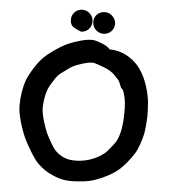

<svg xmlns="http://www.w3.org/2000/svg" viewBox="-59 -936 892 1007"><g transform="rotate(5 386.5 -432.0)"><path d="M155 -617C125 -590 86 -527 70 -487C58 -454 49 -401 49 -356C49 -348 50 -340 50 -332C55 -286 80 -209 101 -170C118 -138 149 -82 174 -58C197 -35 222 -17 256 -3C298 16 332 21 383 17C438 14 467 7 513 -13C549 -30 570 -41 597 -63C622 -84 657 -127 674 -155C691 -182 707 -231 714 -265C718 -291 721 -322 722 -353C722 -373 722 -389 720 -407C720 -415 719 -426 718 -436C709 -502 685 -570 646 -616C613 -653 560 -688 495 -687C483 -699 472 -707 454 -714C443 -718 416 -729 400 -729C381 -729 359 -726 334 -718C292 -706 264 -695 233 -675C211 -662 174 -635 155 -617ZM520 -146C478 -111 411 -82 333 -93C304 -98 276 -115 260 -132V-133H259C244 -147 219 -195 207 -218C194 -246 171 -315 171 -351C171 -380 178 -422 185 -441C190 -456 198 -472 211 -492C232 -526 238 -532 268 -553C290 -569 298 -576 321 -587C341 -594 379 -610 410 -610C418 -610 430 -607 443 -602C483 -588 511 -578 537 -549C553 -532 557 -529 564 -510L570 -495C573 -489 576 -486 582 -482C594 -452 599 -423 600 -389V-362C600 -303 592 -246 571 -209C561 -193 533 -159 520 -146ZM334 -768 335 -767H336C368 -767 392 -793 392 -824C392 -856 367 -881 336 -882H334C303 -882 278 -857 278 -826C278 -785 305 -782 334 -768ZM454 -766C485 -766 511 -791 511 -822C511 -853 485 -879 454 -880C421 -880 396 -856 396 -824C396 -792 422 -766 454 -766Z"/></g></svg>

Font: Hussar Pisanka
Style: Sbd
Weight: 600
Designer: Robert Jablonski
Foundry: Cannot Into Space Fonts
Version: Version 1.070